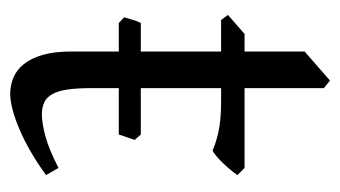

<svg xmlns="http://www.w3.org/2000/svg" viewBox="-168 -497 680 384"><g transform="rotate(90 172.0 -305.0)"><path d="M249 -202.6H156.2V-149.9Q156.2 -120.6 158.9 -101.1Q161.6 -81.5 168 -70.1Q174.3 -58.6 184.3 -53.7Q194.3 -48.8 209 -48.8Q226.1 -48.8 252 -55.7Q277.8 -62.5 315.9 -82L330.1 -57.1Q306.2 -39.6 282.7 -26.1Q259.3 -12.7 238 -3.7Q216.8 5.4 198.7 10Q180.7 14.6 168 14.6Q150.9 14.6 135.5 8.3Q120.1 2 108.4 -12.5Q96.7 -26.9 89.8 -50.3Q83 -73.7 83 -107.9V-202.6H25.9L14.6 -213.4Q17.1 -221.2 19.5 -230Q22 -238.8 25.9 -246.6H83V-407.2H20L9.8 -420.9L47.9 -454.1H83V-574.2L141.1 -625L156.2 -612.8V-454.1H315.9L330.1 -439.9Q325.7 -433.1 319.1 -425.3Q312.5 -417.5 305.7 -410.4Q298.8 -403.3 292.2 -397.7Q285.6 -392.1 280.8 -390.1Q269 -396 245.1 -401.6Q221.2 -407.2 181.6 -407.2H156.2V-246.6H249L259.8 -234.4Z"/></g></svg>

Font: Gentium Unicode
Style: Regular
Weight: 400
Version: Version 1.009